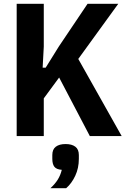

<svg xmlns="http://www.w3.org/2000/svg" viewBox="-20 -718 670 1013"><path d="M454 0 292 -309 211 -199V0H68V-698H211V-472L205 -361H221L290 -472L442 -698H604L393 -407L622 0ZM326 42Q359 42 377.5 56Q396 70 396 100V120Q396 169 377 209.5Q358 250 329 275H246Q270 253 284.5 230Q299 207 306 178Q278 176 267 162Q256 148 256 120V100Q256 70 274.5 56Q293 42 326 42Z"/></svg>

Font: IBM Plex Sans Condensed
Style: Bold
Weight: 700
Width: 3
Designer: Mike Abbink, Paul van der Laan, Pieter van Rosmalen
Foundry: Bold Monday
Version: Version 3.201